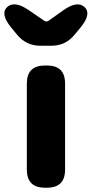

<svg xmlns="http://www.w3.org/2000/svg" viewBox="-53 -874 427 894"><path d="M156 0Q72 0 72 -84V-485Q72 -569 156 -569H166Q250 -569 250 -485V-84Q250 0 166 0ZM135 -661Q69 -661 27 -712L-1 -746Q-53 -809 -20 -841Q14 -872 79 -828L152 -778Q163 -770 174 -778L243 -827Q307 -872 341 -841Q374 -809 322 -746L294 -712Q252 -661 186 -661Z"/></svg>

Font: Resource Han Rounded TW Heavy
Style: Regular
Weight: 900
Designer: Cyano Hao (round all glyphs); Ryoko NISHIZUKA 西塚涼子 (kana, bopomofo & ideographs); Paul D. Hunt (Latin, Greek & Cyrillic)
Foundry: Cyano Hao
Version: 0.990